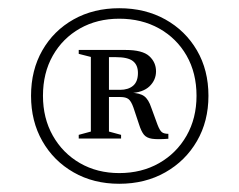

<svg xmlns="http://www.w3.org/2000/svg" viewBox="-20 -735 582 467"><path d="M270 -715Q333 -715 382 -687.8Q431 -660.5 459 -612.5Q487 -564.5 487 -502Q487 -440 459 -391.8Q431 -343.5 382 -315.8Q333 -288 270 -288Q207.5 -288 159 -315.8Q110.5 -343.5 83 -391.8Q55.5 -440 55.5 -502Q55.5 -564.5 83 -612.5Q110.5 -660.5 159 -687.8Q207.5 -715 270 -715ZM270 -689.5Q216.5 -689.5 174.5 -665.8Q132.5 -642 108.5 -599.8Q84.5 -557.5 84.5 -502Q84.5 -447.5 108.5 -405Q132.5 -362.5 174.5 -338.2Q216.5 -314 270 -314Q324.5 -314 367 -338.2Q409.5 -362.5 433.8 -405Q458 -447.5 458 -502Q458 -557.5 433.8 -599.8Q409.5 -642 367 -665.8Q324.5 -689.5 270 -689.5ZM223 -516.5H272Q292 -516.5 303.8 -526.5Q315.5 -536.5 315.5 -557.5Q315.5 -577 303.2 -586.5Q291 -596 261.5 -596H222L221.5 -613.5H285Q326.5 -613.5 343 -598.5Q359.5 -583.5 359.5 -561.5Q359.5 -540.5 343.8 -525.2Q328 -510 297 -508.5V-509.5Q320 -509 330.8 -501Q341.5 -493 348 -473L363 -432Q368.5 -417.5 373.8 -413.5Q379 -409.5 389.5 -409.5V-397.5Q363 -395.5 349.8 -397.5Q336.5 -399.5 330 -407.5Q323.5 -415.5 318 -433L304.5 -473.5Q299 -489 292.5 -494Q286 -499 273 -499H222.5ZM201 -596.5 171.5 -604V-613.5H245V-415L274.5 -407V-398H171.5V-407L201 -415Z"/></svg>

Font: Newsreader 60pt
Style: Regular
Weight: 400
Designer: Hugues Gentile
Foundry: Production Type
Version: Version 1.003